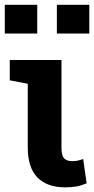

<svg xmlns="http://www.w3.org/2000/svg" viewBox="-31 -782 397 812"><path d="M244.6 10.3Q168 10.3 127.2 -31.5Q86.4 -73.2 86.4 -158.7V-427.7L10.3 -442.4V-528.3H229V-156.7Q229 -125 239.7 -112.8Q250.5 -100.6 273.4 -100.6Q287.6 -100.6 295.9 -102.3Q304.2 -104 320.8 -109.4L335.4 -6.8Q312.5 2.9 292 6.6Q271.5 10.3 244.6 10.3ZM209.5 -640.1V-761.7H346.7V-640.1ZM-10.7 -640.1V-761.7H126.5V-640.1Z"/></svg>

Font: Roboto Slab
Style: Bold
Weight: 700
Designer: Google
Version: Version 2.000; ttfautohint (v1.8.1.43-b0c9)